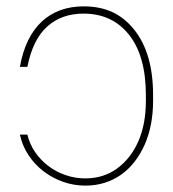

<svg xmlns="http://www.w3.org/2000/svg" viewBox="-20 -574 545 604"><path d="M242.9 -554Q294.4 -554 333.3 -536Q372.2 -518.1 402.3 -480.5Q461.6 -406.2 461.6 -274.9V-257.1Q461.6 -179 435 -118.6Q421.5 -88.4 402.7 -64.5Q383.9 -40.5 360.3 -24Q336.6 -7.5 308.6 1.2Q280.5 9.9 248.6 9.9Q212 9.9 178.1 -2.1Q144.2 -14.2 116.5 -35.5Q88.8 -56.8 69.4 -86.3Q50.1 -115.8 42.6 -150.6H66.1Q73.2 -120.7 90.6 -95.3Q108 -70 132.3 -51.7Q156.6 -33.4 186.4 -23.1Q216.3 -12.8 248.6 -12.8Q305.4 -12.8 348.4 -44Q391.3 -75.3 415.1 -129.3Q438.9 -183.2 438.9 -257.1V-274.1Q438.9 -397.7 386 -464.5Q333.1 -531.2 242.9 -531.2Q173.7 -531.2 128.4 -490.4Q83.1 -449.6 66.1 -363.6H42.6Q51.1 -411.6 68.7 -447.3Q86.3 -483 111.9 -506.6Q137.4 -530.2 170.5 -542.1Q203.5 -554 242.9 -554Z"/></svg>

Font: Inter P Thin
Style: Regular
Weight: 100
Designer: Rasmus Andersson
Foundry: rsms
Version: Version 3.018;git-588b23468